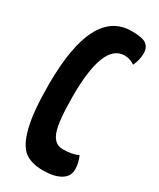

<svg xmlns="http://www.w3.org/2000/svg" viewBox="-188 -775 701 849"><g transform="rotate(30 162.5 -350.0)"><path d="M220 -715Q278 -715 296.5 -699.5Q315 -684 315 -656Q315 -623 299 -589Q276 -606 247 -606Q138 -606 138 -336Q138 -208 155.5 -159Q173 -110 216 -110Q266 -110 294 -125Q309 -93 309 -59Q309 -24 276.5 -4.5Q244 15 187 15Q127 15 92.5 -11.5Q58 -38 39 -114Q20 -190 20 -327Q20 -715 220 -715Z"/></g></svg>

Font: Yanone Kaffeesatz Bold
Style: Regular
Weight: 700
Designer: Yanone (Cyrillic: Daniel Pouzeot)
Foundry: Yanone
Version: Version 1.003;PS 001.003;hotconv 1.0.88;makeotf.lib2.5.64775